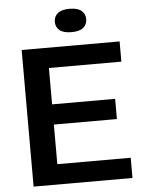

<svg xmlns="http://www.w3.org/2000/svg" viewBox="-61 -987 779 1036"><g transform="rotate(-5 328.0 -469.5)"><path d="M78.5 0V-740H609V-630.5H216.5V-433.5H558V-324H216.5V-109.5H614V0ZM355 -812.5Q312 -812.5 291 -829.5Q270 -846.5 270 -875.5Q270 -904.5 291 -921.8Q312 -939 355 -939Q398 -939 419 -921.8Q440 -904.5 440 -875.5Q440 -846.5 419 -829.5Q398 -812.5 355 -812.5Z"/></g></svg>

Font: Encode Sans SmExp SmBold
Style: Regular
Weight: 600
Width: 6
Designer: Multiple Designers
Foundry: Impallari Type
Version: Version 3.002; ttfautohint (v1.8.3) -l 8 -r 50 -G 200 -x 14 